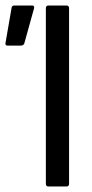

<svg xmlns="http://www.w3.org/2000/svg" viewBox="-20 -675 332 695"><path d="M155 0Q146 0 146 -10V-645Q146 -655 155 -655H221Q230 -655 230 -645V-10Q230 0 221 0ZM7 -510Q-2 -510 0 -520L22 -647Q23 -655 32 -655H97Q106 -655 103 -644L68 -518Q65 -510 56 -510Z"/></svg>

Font: Sofia Sans Condensed Medium
Style: Regular
Weight: 500
Designer: Botio Nikoltchev, Ani Petrova
Foundry: lettersoup
Version: Version 4.101; ttfautohint (v1.8.4.7-5d5b)